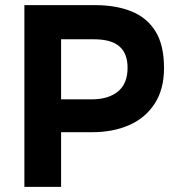

<svg xmlns="http://www.w3.org/2000/svg" viewBox="-20 -728 693 748"><path d="M75 0V-708H351Q432 -708 492.5 -683.5Q553 -659 586 -605.5Q619 -552 619 -463Q619 -380 582.5 -324Q546 -268 483 -240.5Q420 -213 340 -213H218V0ZM218 -341H338Q402 -341 439.5 -371.5Q477 -402 477 -464Q477 -519 445.5 -547Q414 -575 345 -575H218Z"/></svg>

Font: Onest
Style: Bold
Weight: 700
Designer: Dmitri Voloshin, Andrey Kudryavtsev
Foundry: Dmitri Voloshin, Andrey Kudryavtsev
Version: Version 1.000;gftools[0.9.33]